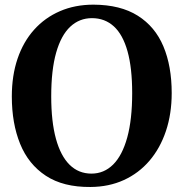

<svg xmlns="http://www.w3.org/2000/svg" viewBox="-20 -772 768 804"><path d="M359 11Q245 12 172 -36Q99 -84 64.2 -169.8Q29.5 -255.5 29.5 -368Q29.5 -455.5 53.5 -526.2Q77.5 -597 122.8 -647.5Q168 -698 231 -725.2Q294 -752.5 371.5 -752.5Q484.5 -752 557 -706.2Q629.5 -660.5 664.2 -577.8Q699 -495 699 -382.5Q699 -295.5 674.8 -223.2Q650.5 -151 605.8 -98.8Q561 -46.5 498.5 -18Q436 10.5 359 11ZM363 -45Q415.5 -45 453.8 -83Q492 -121 512.8 -196.2Q533.5 -271.5 533.5 -382Q533.5 -487.5 514 -557.2Q494.5 -627 456.8 -661.5Q419 -696 365 -696Q312.5 -696 274.2 -660.2Q236 -624.5 215.2 -551.8Q194.5 -479 194.5 -368.5Q194.5 -263 214.2 -191Q234 -119 271.5 -82Q309 -45 363 -45Z"/></svg>

Font: Merriweather 36pt
Style: Bold
Weight: 700
Designer: Eben Sorkin
Foundry: Eben Sorkin
Version: Version 2.100